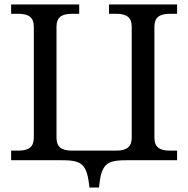

<svg xmlns="http://www.w3.org/2000/svg" viewBox="-20 -720 846 863"><path d="M234 -101V-600C234 -640 255 -658 303 -658H336V-700H30V-658H63C111 -658 132 -640 132 -600V-101C132 -61 111 -43 63 -43H30V0H250C341 0 368 11 380 106L382 123H425L427 106C438 11 466 0 557 0H776V-43H743C695 -43 674 -61 674 -101V-600C674 -640 695 -658 743 -658H776V-700H470V-658H503C551 -658 572 -640 572 -600V-101C572 -61 551 -43 503 -43H303C255 -43 234 -61 234 -101Z"/></svg>

Font: LT Superior Serif Medium
Style: Regular
Weight: 500
Designer: Daniel Lyons
Foundry: LyonsType
Version: Version 2.120;FEAKit 1.0